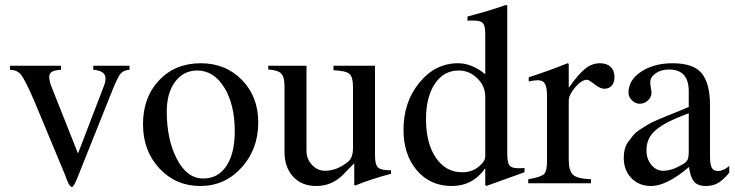

<svg xmlns="http://www.w3.org/2000/svg" viewBox="-20 -733 2939 768"><path d="M498 -470V-454Q474 -452 462.5 -438.5Q451 -425 430 -373L296 -38Q276 15 268 15Q256 15 240 -34L115 -334Q79 -416 64 -434.5Q49 -453 20 -454V-470H224V-454Q197 -452 187 -445.5Q177 -439 177 -425Q177 -408 186 -386L292 -119L396 -390Q402 -405 402 -420Q402 -450 353 -454V-470Z M783 -480Q883 -480 948 -413Q1013 -346 1013 -244Q1013 -136 946 -62.5Q879 11 781 11Q683 11 617.5 -59.5Q552 -130 552 -236Q552 -344 616.5 -412Q681 -480 783 -480ZM647 -287Q647 -175 687.5 -97Q728 -19 793 -19Q852 -19 885.5 -69Q919 -119 919 -208Q919 -315 877 -383Q835 -451 769 -451Q714 -451 680.5 -406Q647 -361 647 -287Z M1544 -52V-38Q1462 -16 1401 9L1397 7V-80L1352 -34Q1307 11 1245 11Q1187 11 1152.5 -26.5Q1118 -64 1118 -125V-389Q1118 -425 1104.5 -439Q1091 -453 1053 -455V-470H1206V-129Q1206 -97 1228 -73.5Q1250 -50 1280 -50Q1328 -50 1372 -86Q1392 -102 1392 -141V-386Q1392 -425 1377.5 -437.5Q1363 -450 1314 -452V-470H1480V-111Q1480 -75 1491.5 -63.5Q1503 -52 1539 -52Z M1925 11 1921 7V-60Q1871 11 1787 11Q1701 11 1647.5 -51.5Q1594 -114 1594 -214Q1594 -325 1657.5 -402.5Q1721 -480 1812 -480Q1868 -480 1921 -436V-598Q1921 -630 1911.5 -640.5Q1902 -651 1873 -651Q1858 -651 1850 -650V-667Q1945 -692 2003 -713L2009 -711V-119Q2009 -83 2017.5 -71.5Q2026 -60 2055 -60Q2060 -60 2078 -61V-44ZM1828 -44Q1868 -44 1894.5 -66Q1921 -88 1921 -106V-346Q1921 -389 1889 -420Q1857 -451 1815 -451Q1755 -451 1719.5 -398Q1684 -345 1684 -256Q1684 -160 1723.5 -102Q1763 -44 1828 -44Z M2397 -378Q2381 -378 2358 -396Q2335 -414 2328 -414Q2307 -414 2281 -384Q2255 -354 2255 -329V-94Q2255 -49 2272.5 -33.5Q2290 -18 2344 -16V0H2093V-16Q2144 -25 2156 -36.5Q2168 -48 2168 -87V-349Q2168 -383 2160 -397.5Q2152 -412 2132 -412Q2115 -412 2095 -407V-424Q2179 -451 2250 -480L2255 -478V-382Q2294 -437 2321 -458.5Q2348 -480 2380 -480Q2407 -480 2422.5 -465.5Q2438 -451 2438 -425Q2438 -403 2427 -390.5Q2416 -378 2397 -378Z M2475 -102Q2475 -120 2479 -136Q2483 -152 2493.5 -166.5Q2504 -181 2513.5 -192.5Q2523 -204 2542 -216Q2561 -228 2573 -235.5Q2585 -243 2611 -254Q2637 -265 2650.5 -270.5Q2664 -276 2693 -287.5Q2722 -299 2735 -305V-368Q2735 -455 2656 -455Q2625 -455 2603 -440Q2581 -425 2581 -404Q2581 -396 2583.5 -381.5Q2586 -367 2586 -362Q2586 -345 2572 -331.5Q2558 -318 2539 -318Q2522 -318 2508 -331.5Q2494 -345 2494 -363Q2494 -413 2545 -446.5Q2596 -480 2670 -480Q2755 -480 2787.5 -439Q2820 -398 2820 -313V-110Q2820 -75 2827 -62Q2834 -49 2852 -49Q2873 -49 2897 -69V-42Q2871 -11 2850.5 0Q2830 11 2803 11Q2771 11 2756 -7Q2741 -25 2736 -65Q2647 11 2584 11Q2536 11 2505.5 -20.5Q2475 -52 2475 -102ZM2735 -128V-280Q2642 -246 2604 -213.5Q2566 -181 2566 -135V-130Q2566 -97 2585.5 -73.5Q2605 -50 2632 -50Q2667 -50 2708 -74Q2725 -83 2730 -93.5Q2735 -104 2735 -128Z"/></svg>

Font: MM Ethnic
Style: Regular
Weight: 400
Designer: Khon Soe Zaw Thu
Version: Version 1.00 July 18, 2016, initial release